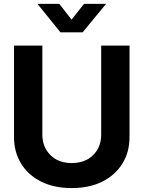

<svg xmlns="http://www.w3.org/2000/svg" viewBox="-20 -964 744 996"><path d="M352.1 11.7Q261.2 11.7 193.8 -21.7Q126.5 -55.2 89.6 -115Q52.7 -174.8 52.7 -253.4V-727.5H199.7V-265.6Q199.7 -201.7 241.2 -159.9Q282.7 -118.2 352.1 -118.2Q421.9 -118.2 463.4 -159.7Q504.9 -201.2 504.9 -265.6V-727.5H651.9V-253.4Q651.9 -174.8 614.7 -115Q577.6 -55.2 510.3 -21.7Q442.9 11.7 352.1 11.7ZM287.6 -943.8 351.1 -862.3 416 -943.8H529.8V-943.4L408.7 -796.4H293.5L174.8 -943.4V-943.8Z"/></svg>

Font: Inter Display
Style: Bold
Weight: 700
Designer: Rasmus Andersson
Foundry: rsms
Version: Version 4.001;git-9221beed3